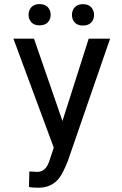

<svg xmlns="http://www.w3.org/2000/svg" viewBox="-20 -898 588 929"><path d="M120.1 5.9 122.1 -68.4 160.6 -66.4Q199.7 -66.4 216.8 -113.8L240.2 -183.6L44.9 -710.9H144.5L282.2 -312.5L409.2 -710.9H512.7L308.1 -118.7Q285.2 -61.5 267.6 -38.1Q250 -14.6 225.1 -2.4Q200.2 10.3 164.6 10.3Q128.9 10.3 120.1 5.9ZM381.3 -877.9Q407.7 -877.9 421.4 -862.8Q435.1 -847.7 435.1 -825.7Q435.1 -803.7 421.4 -789.1Q407.7 -774.4 381.3 -774.4Q355.5 -774.4 341.8 -789.1Q328.1 -803.7 328.1 -825.7Q328.1 -847.7 341.8 -862.8Q355.5 -877.9 381.3 -877.9ZM171.4 -878.4Q197.8 -877.9 211.4 -863.3Q225.1 -848.6 225.1 -826.7Q225.1 -804.7 211.4 -790Q197.8 -775.4 171.4 -775.4Q145.5 -775.4 131.8 -790Q118.2 -804.7 118.2 -826.7Q118.2 -848.6 131.8 -863.3Q145.5 -877.9 171.4 -878.4Z"/></svg>

Font: RobotoCondensed-Regular
Style: Regular
Weight: 400
Designer: Google
Version: Version 2.001201; 2014